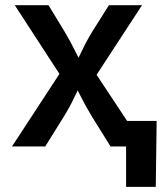

<svg xmlns="http://www.w3.org/2000/svg" viewBox="-20 -566 629 742"><path d="M26.4 0 239.3 -325.7V-234.9L37.1 -545.9H167.5L226.1 -449.7Q251 -408.2 270 -369.6Q289.1 -331.1 309.1 -295.4H258.3Q278.8 -331.1 296.6 -369.6Q314.5 -408.2 340.3 -449.7L400.9 -545.9H528.8L324.2 -232.4V-320.8L536.6 0H407.2L336.9 -112.8Q312 -153.8 293 -191.7Q273.9 -229.5 253.9 -264.2H305.2Q285.6 -229.5 268.1 -191.7Q250.5 -153.8 225.1 -112.8L154.8 0ZM467.3 156.2V0H427.7V-98.6H585.4L582 156.2Z"/></svg>

Font: Inter Cardless
Style: Medium
Weight: 500
Designer: Rasmus Andersson
Foundry: rsms
Version: Version 4.001;git-9221beed3